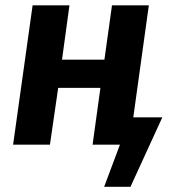

<svg xmlns="http://www.w3.org/2000/svg" viewBox="-20 -550 660 730"><path d="M486.8 -104H597.2L476.1 160.2H376L436 0H332L361.8 -215.8H201.2L169.9 0H29.8L104 -529.8H244.1L215.8 -323.2H377L405.8 -529.8H545.9Z"/></svg>

Font: FiraGO SemiBold
Style: Italic
Weight: 600
Italic angle: -8°
Designer: bBox Type GmbH
Foundry: bBox Type GmbH
Version: Version 1.001;PS 001.001;hotconv 1.0.88;makeotf.lib2.5.64775